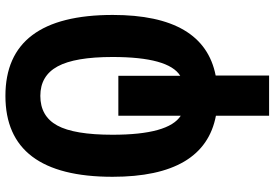

<svg xmlns="http://www.w3.org/2000/svg" viewBox="-176 -624 1037 726"><g transform="rotate(90 343.0 -261.5)"><path d="M343 237Q649 237 649 -168Q649 -515 418 -559V-760H266V-558Q37 -513 37 -169Q37 237 343 237ZM343 105Q267 105 231.5 39.5Q196 -26 196 -168Q196 -380 267 -424V-190H418V-426Q490 -380 490 -168Q490 -23 455 41Q420 105 343 105Z"/></g></svg>

Font: Noto Sans Georgian Condensed Extra
Style: Regular
Weight: 800
Width: 3
Designer: Monotype Design Team
Foundry: Monotype Imaging Inc.
Version: Version 1.901